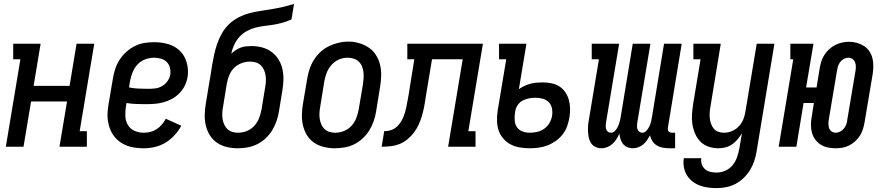

<svg xmlns="http://www.w3.org/2000/svg" viewBox="-20 -755 4540 988"><path d="M10 0 85 -450H48V-530H189L153 -313H338L374 -530H465L390 -80H427V0H286L325 -233H140L101 0Z M719 8Q697 8 675 5Q653 2 633 -5.5Q613 -13 596 -25.5Q579 -38 566.5 -54.5Q554 -71 546.5 -90.5Q539 -110 535.5 -132Q532 -154 533.5 -176Q535 -198 539 -221L561 -351Q565 -376 573 -400.5Q581 -425 595.5 -447.5Q610 -470 630 -488Q650 -506 674 -518Q698 -530 723.5 -534Q749 -538 774 -538Q799 -538 823.5 -533.5Q848 -529 869 -519Q890 -509 907 -492Q924 -475 933.5 -453Q943 -431 946 -406.5Q949 -382 945 -357Q941 -334 930 -312.5Q919 -291 902 -274Q885 -257 863.5 -245.5Q842 -234 819 -228Q796 -222 773.5 -220.5Q751 -219 728 -219Q703 -219 678.5 -220Q654 -221 631 -225L628 -207Q624 -183 625 -157.5Q626 -132 638 -112Q650 -92 672 -82Q694 -72 719 -72Q736 -72 753 -76Q770 -80 785.5 -90Q801 -100 813 -114Q825 -128 833 -144L913 -108Q899 -82 878 -59Q857 -36 831 -20.5Q805 -5 776.5 1.5Q748 8 719 8ZM747 -298Q764 -298 781.5 -300.5Q799 -303 815 -312.5Q831 -322 842 -337.5Q853 -353 856 -370Q859 -388 854.5 -406Q850 -424 838 -436Q826 -448 808.5 -453Q791 -458 773 -458Q750 -458 727 -449.5Q704 -441 687.5 -423Q671 -405 662 -382.5Q653 -360 649 -337L644 -305Q669 -300 695 -299Q721 -298 747 -298Z M1203 8Q1175 8 1147.5 1.5Q1120 -5 1097.5 -20Q1075 -35 1060.5 -58Q1046 -81 1039.5 -107.5Q1033 -134 1033.5 -163Q1034 -192 1039 -221L1057 -331Q1061 -352 1064.5 -373.5Q1068 -395 1071 -417Q1076 -445 1082 -473.5Q1088 -502 1097.5 -529.5Q1107 -557 1122 -583.5Q1137 -610 1159 -631Q1181 -652 1208.5 -666Q1236 -680 1264.5 -687.5Q1293 -695 1321.5 -699Q1350 -703 1379 -708Q1408 -713 1436.5 -719.5Q1465 -726 1493 -735L1480 -655Q1458 -645 1435 -638.5Q1412 -632 1388.5 -628Q1365 -624 1341.5 -621.5Q1318 -619 1295 -613Q1272 -607 1250 -595Q1228 -583 1211.5 -564.5Q1195 -546 1185 -524Q1175 -502 1170 -479Q1181 -489 1193 -497Q1205 -505 1218.5 -510Q1232 -515 1246 -516.5Q1260 -518 1274 -518Q1302 -518 1328.5 -511Q1355 -504 1376.5 -488.5Q1398 -473 1412.5 -450Q1427 -427 1433 -401Q1439 -375 1438.5 -346.5Q1438 -318 1433 -289L1415 -179Q1411 -155 1402.5 -130.5Q1394 -106 1380 -83.5Q1366 -61 1346 -42.5Q1326 -24 1302.5 -12.5Q1279 -1 1253.5 3.5Q1228 8 1203 8ZM1205 -72Q1228 -72 1250.5 -81Q1273 -90 1289 -108Q1305 -126 1313.5 -148Q1322 -170 1326 -193L1344 -303Q1347 -318 1348 -334Q1349 -350 1347 -365Q1345 -380 1339 -394Q1333 -408 1322.5 -418.5Q1312 -429 1297.5 -433.5Q1283 -438 1267 -438Q1245 -438 1223 -430Q1201 -422 1184.5 -405.5Q1168 -389 1159.5 -367.5Q1151 -346 1147 -324L1128 -207Q1125 -192 1124 -176Q1123 -160 1125 -145Q1127 -130 1133 -116Q1139 -102 1149.5 -91.5Q1160 -81 1174.5 -76.5Q1189 -72 1205 -72Z M1703 8Q1675 8 1647.5 1.5Q1620 -5 1597.5 -20Q1575 -35 1560.5 -58Q1546 -81 1539.5 -107.5Q1533 -134 1533.5 -163Q1534 -192 1539 -221L1561 -351Q1565 -375 1573 -399.5Q1581 -424 1595 -446.5Q1609 -469 1629 -487.5Q1649 -506 1673 -517.5Q1697 -529 1722 -535Q1747 -541 1772 -541Q1801 -541 1828 -533Q1855 -525 1877.5 -510Q1900 -495 1914.5 -472Q1929 -449 1935.5 -422.5Q1942 -396 1941.5 -367Q1941 -338 1936 -309L1915 -179Q1911 -155 1902.5 -130.5Q1894 -106 1880 -83.5Q1866 -61 1846 -42.5Q1826 -24 1802.5 -12.5Q1779 -1 1753.5 3.5Q1728 8 1703 8ZM1705 -72Q1728 -72 1750.5 -81Q1773 -90 1789 -108Q1805 -126 1813.5 -148Q1822 -170 1826 -193L1848 -323Q1850 -338 1851 -354.5Q1852 -371 1850 -386Q1848 -401 1842 -415Q1836 -429 1825 -439Q1814 -449 1799 -453.5Q1784 -458 1768 -458Q1745 -458 1723.5 -448.5Q1702 -439 1686 -421Q1670 -403 1661.5 -381.5Q1653 -360 1649 -337L1628 -207Q1625 -192 1624 -176Q1623 -160 1625 -145Q1627 -130 1633 -116Q1639 -102 1649.5 -91.5Q1660 -81 1674.5 -76.5Q1689 -72 1705 -72Z M1944 0 1957 -80Q1971 -80 1986 -83.5Q2001 -87 2013.5 -96Q2026 -105 2035.5 -117.5Q2045 -130 2051.5 -143.5Q2058 -157 2062.5 -171.5Q2067 -186 2070 -200Q2073 -214 2075.5 -228.5Q2078 -243 2081 -257Q2081 -259 2081 -260.5Q2081 -262 2082 -263L2112 -450H2076V-530H2465L2390 -80H2427V0H2286L2361 -450H2203L2170 -251Q2167 -228 2162.5 -205.5Q2158 -183 2151.5 -160Q2145 -137 2135 -115Q2125 -93 2110.5 -73.5Q2096 -54 2076.5 -38Q2057 -22 2035 -13.5Q2013 -5 1990 -2.5Q1967 0 1944 0Z M2705 8Q2679 8 2653.5 3.5Q2628 -1 2606.5 -12.5Q2585 -24 2569 -43Q2553 -62 2545.5 -85Q2538 -108 2537.5 -134Q2537 -160 2541 -186L2585 -450H2548V-530H2689L2650 -296Q2664 -306 2679 -313Q2694 -320 2709 -324Q2724 -328 2740 -329.5Q2756 -331 2771 -331Q2795 -331 2817.5 -326.5Q2840 -322 2858 -310.5Q2876 -299 2888.5 -281Q2901 -263 2907 -241.5Q2913 -220 2913.5 -196.5Q2914 -173 2910 -150Q2906 -127 2898 -104.5Q2890 -82 2875 -63Q2860 -44 2839.5 -29.5Q2819 -15 2796.5 -6.5Q2774 2 2751 5Q2728 8 2705 8ZM2706 -72Q2726 -72 2745 -76.5Q2764 -81 2781 -93Q2798 -105 2808 -123Q2818 -141 2821 -160Q2824 -179 2820 -198Q2816 -217 2803.5 -229.5Q2791 -242 2773 -247Q2755 -252 2735 -252Q2719 -252 2703 -249Q2687 -246 2671.5 -238.5Q2656 -231 2645.5 -216.5Q2635 -202 2632 -186L2630 -173Q2627 -154 2628.5 -134.5Q2630 -115 2640.5 -100Q2651 -85 2669 -78.5Q2687 -72 2706 -72Z M3075 8Q3059 8 3045 1.5Q3031 -5 3022.5 -17Q3014 -29 3010.5 -44Q3007 -59 3006 -74.5Q3005 -90 3006 -106Q3007 -122 3010 -137L3062 -450H3025V-530H3166L3098 -122Q3097 -114 3097 -105.5Q3097 -97 3099.5 -89.5Q3102 -82 3108.5 -77Q3115 -72 3124 -72Q3136 -72 3145.5 -82.5Q3155 -93 3160 -104.5Q3165 -116 3168.5 -128Q3172 -140 3174 -153L3236 -530H3327L3259 -122Q3258 -114 3258 -105.5Q3258 -97 3260.5 -89.5Q3263 -82 3270 -77Q3277 -72 3285 -72Q3297 -72 3306.5 -82.5Q3316 -93 3321.5 -104.5Q3327 -116 3330 -128Q3333 -140 3335 -153L3397 -530H3488L3417 -99Q3416 -93 3416.5 -88Q3417 -83 3420.5 -79Q3424 -75 3429 -73.5Q3434 -72 3439 -72H3454V8H3426Q3408 8 3391 5Q3374 2 3360 -6.5Q3346 -15 3337 -29Q3328 -43 3325 -59Q3318 -46 3309.5 -33.5Q3301 -21 3289.5 -11.5Q3278 -2 3264 3Q3250 8 3236 8Q3236 8 3236 8Q3236 8 3236 8Q3221 8 3207.5 2Q3194 -4 3185.5 -15Q3177 -26 3173 -39.5Q3169 -53 3167 -68Q3161 -53 3152.5 -39.5Q3144 -26 3132 -15Q3120 -4 3105 2Q3090 8 3075 8Q3075 8 3075 8Q3075 8 3075 8Z M3668 213Q3645 213 3622.5 210Q3600 207 3579.5 199Q3559 191 3542 177.5Q3525 164 3514 145.5Q3503 127 3499 104.5Q3495 82 3499 59H3589Q3586 76 3591.5 91Q3597 106 3608.5 116Q3620 126 3636 129.5Q3652 133 3668 133Q3690 133 3712 123.5Q3734 114 3749 96Q3764 78 3772 56Q3780 34 3784 12L3798 -69Q3788 -53 3775.5 -38Q3763 -23 3747 -12Q3731 -1 3712.5 3.5Q3694 8 3677 8Q3650 8 3625.5 -0.5Q3601 -9 3584 -26.5Q3567 -44 3557 -67Q3547 -90 3543 -115.5Q3539 -141 3541 -167.5Q3543 -194 3547 -221L3585 -450H3548V-530H3689L3636 -207Q3633 -192 3632 -176.5Q3631 -161 3632.5 -146.5Q3634 -132 3639 -118Q3644 -104 3653 -93Q3662 -82 3676 -77Q3690 -72 3706 -72Q3726 -72 3746.5 -80.5Q3767 -89 3782 -105Q3797 -121 3805 -141Q3813 -161 3816 -182L3874 -530H3965L3873 26Q3869 50 3861 74Q3853 98 3839.5 120Q3826 142 3807 160.5Q3788 179 3765 191Q3742 203 3717.5 208Q3693 213 3668 213Z M4279 8Q4258 8 4238 3.5Q4218 -1 4202 -11.5Q4186 -22 4174.5 -38Q4163 -54 4158 -73Q4153 -92 4153 -113Q4153 -134 4157 -154L4168 -225H4115L4078 0H3987L4062 -450H4047V-530H4166L4128 -305H4182L4198 -404Q4201 -422 4206.5 -439.5Q4212 -457 4222.5 -473Q4233 -489 4247 -502Q4261 -515 4278 -523.5Q4295 -532 4313 -536Q4331 -540 4349 -540Q4370 -540 4389.5 -534.5Q4409 -529 4425.5 -518.5Q4442 -508 4453 -492Q4464 -476 4469 -457Q4474 -438 4474 -417Q4474 -396 4471 -376L4429 -126Q4426 -108 4420.5 -90.5Q4415 -73 4405 -57Q4395 -41 4380.5 -28Q4366 -15 4349.5 -6.5Q4333 2 4315 5Q4297 8 4279 8ZM4281 -72Q4292 -72 4303.5 -78Q4315 -84 4323 -94Q4331 -104 4335 -115.5Q4339 -127 4340 -139L4382 -389Q4384 -400 4384 -412Q4384 -424 4380 -434.5Q4376 -445 4366.5 -451.5Q4357 -458 4346 -458Q4334 -458 4322.5 -452Q4311 -446 4303.5 -436Q4296 -426 4292.5 -414.5Q4289 -403 4287 -391L4245 -141Q4243 -130 4243 -118Q4243 -106 4246.5 -95.5Q4250 -85 4259.5 -78.5Q4269 -72 4281 -72Z"/></svg>

Font: Iosevka Slab Medium
Style: Italic
Weight: 500
Italic angle: -9°
Monospace: yes
Designer: Belleve Invis
Foundry: Belleve Invis
Version: Version 11.1.0; ttfautohint (v1.8.3)